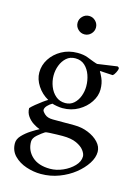

<svg xmlns="http://www.w3.org/2000/svg" viewBox="-127 -697 708 988"><g transform="rotate(15 227.5 -203.0)"><path d="M173 -579Q173 -599 187.5 -613.5Q202 -628 222 -628Q242 -628 256.5 -613.5Q271 -599 271 -579Q271 -559 256.5 -544.5Q242 -530 222 -530Q202 -530 187.5 -544.5Q173 -559 173 -579ZM294 -65Q333 -65 367.5 -51Q402 -37 423.5 -14Q445 9 445 37Q445 67 424.5 99Q404 131 369 159Q334 187 288 204.5Q242 222 191 222Q152 222 113 209Q74 196 48 169.5Q22 143 22 103Q22 81 41 61Q60 41 85 25Q110 9 126 1Q109 -5 90.5 -17Q72 -29 59 -47.5Q46 -66 46 -90Q55 -100 71.5 -113.5Q88 -127 104.5 -139Q121 -151 130 -156Q94 -176 71.5 -210.5Q49 -245 49 -281Q49 -320 70.5 -353.5Q92 -387 129.5 -408Q167 -429 214 -429Q246 -429 268 -420.5Q290 -412 303 -407Q317 -402 317.5 -402Q318 -402 325 -400L430 -415Q439 -412 439 -405Q439 -399 432 -384.5Q425 -370 417 -365Q405 -366 390 -366.5Q375 -367 364 -368Q353 -369 353 -369Q349 -369 349 -366Q353 -362 364.5 -336.5Q376 -311 376 -277Q376 -243 354.5 -210Q333 -177 295.5 -155.5Q258 -134 211 -134Q198 -134 181 -137Q164 -140 156 -143Q143 -136 131.5 -124Q120 -112 120 -100Q120 -93 135 -79Q150 -65 179 -65ZM249 4Q240 4 219.5 4.5Q199 5 180.5 6Q162 7 158 9Q142 19 121 37Q100 55 100 74Q100 121 134 152.5Q168 184 230 184Q264 184 298 169Q332 154 355 130Q378 106 378 79Q378 65 365 47.5Q352 30 324 17Q296 4 249 4ZM210 -399Q182 -399 163 -382Q144 -365 134 -339Q124 -313 124 -285Q124 -255 135 -227Q146 -199 167 -181Q188 -163 218 -163Q245 -163 263.5 -179.5Q282 -196 291.5 -221.5Q301 -247 301 -274Q301 -305 291 -333.5Q281 -362 261 -380.5Q241 -399 210 -399Z"/></g></svg>

Font: Amiri
Style: Regular
Weight: 400
Designer: Khaled Hosny
Version: Version 0.114